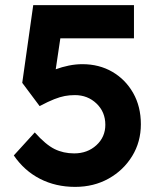

<svg xmlns="http://www.w3.org/2000/svg" viewBox="-20 -724 626 751"><path d="M274 7Q198 7 136.5 -24.5Q75 -56 34 -116L116 -206Q159 -158 193.5 -141Q228 -124 270 -124Q322 -124 357 -156Q392 -188 392 -236Q392 -286 357.5 -319Q323 -352 273 -352Q252 -352 233.5 -348.5Q215 -345 192 -336Q169 -327 135 -309L67 -400L110 -704H504V-574H216L198 -453Q222 -462 249 -467.5Q276 -473 302 -473Q368 -473 419.5 -443Q471 -413 501 -360Q531 -307 531 -238Q531 -169 497 -113.5Q463 -58 405 -25.5Q347 7 274 7Z"/></svg>

Font: Readex Pro SemiBold
Style: Regular
Weight: 600
Designer: Bonnie Shaver-Troup, Thomas Jockin
Foundry: Lexend
Version: Version 1.204; ttfautohint (v1.8.4.7-5d5b)